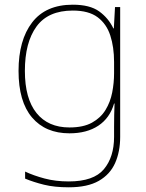

<svg xmlns="http://www.w3.org/2000/svg" viewBox="-20 -558 623 818"><path d="M290 -538Q363 -538 402.5 -509.5Q442 -481 463 -437H465L470 -528H492V25Q492 88 470.5 136.5Q449 185 401 212.5Q353 240 273 240Q212 240 167.5 229Q123 218 87 203V173Q123 190 170 202.5Q217 215 273 215Q379 215 422.5 163Q466 111 466 25V-17Q466 -46 466.5 -67Q467 -88 468 -117H466Q448 -55 399 -22.5Q350 10 276 10Q174 10 116.5 -57.5Q59 -125 59 -256Q59 -387 117 -462.5Q175 -538 290 -538ZM290 -513Q185 -513 135.5 -445Q86 -377 86 -256Q86 -138 135.5 -76.5Q185 -15 276 -15Q335 -15 372 -35.5Q409 -56 429.5 -89.5Q450 -123 458 -164Q466 -205 466 -246V-294Q466 -357 450 -406.5Q434 -456 396 -484.5Q358 -513 290 -513Z"/></svg>

Font: Noto Sans Sinhala UI Thin
Style: Regular
Weight: 100
Designer: Jelle Bosma - Monotype Design Team
Foundry: Monotype Imaging Inc.
Version: Version 2.006; ttfautohint (v1.8.4.7-5d5b)